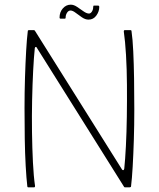

<svg xmlns="http://www.w3.org/2000/svg" viewBox="-20 -802 680 822"><path d="M502 -77Q504 -73 507.5 -73.5Q511 -74 512 -80Q516 -118 519 -176.5Q522 -235 523 -302.5Q524 -370 523.5 -438.5Q523 -507 519.5 -566.5Q516 -626 510 -667Q510 -673 514 -673H539Q541 -673 542 -672Q543 -671 543 -669Q548 -635 550.5 -582Q553 -529 554 -465Q555 -401 555 -333.5Q555 -266 553 -203Q551 -140 548 -88Q545 -36 541 -4Q541 -2 539 -1Q537 0 535 0H515Q511 0 510 -4L138 -597Q137 -601 133.5 -601Q130 -601 129 -596Q125 -558 122 -500Q119 -442 117.5 -373.5Q116 -305 117 -236Q118 -167 121 -107Q124 -47 130 -6Q130 0 126 0H101Q99 0 98 -1Q97 -2 97 -4Q93 -38 90 -91Q87 -144 86 -207.5Q85 -271 85 -338.5Q85 -406 87 -469.5Q89 -533 92 -585Q95 -637 99 -669Q99 -671 100.5 -672Q102 -673 103 -673H126Q128 -673 131 -668ZM240 -722Q235 -722 235 -727Q235 -750 249 -766Q263 -782 283 -782Q296 -782 310 -772.5Q324 -763 337.5 -753.5Q351 -744 361 -744Q368 -744 373.5 -752.5Q379 -761 379 -772Q379 -778 382 -778H400Q405 -778 405 -772Q405 -753 392.5 -735.5Q380 -718 359 -718Q345 -718 330.5 -728Q316 -738 303.5 -747.5Q291 -757 282 -757Q273 -757 267 -747.5Q261 -738 261 -727Q261 -722 257 -722Z"/></svg>

Font: Glory Thin
Style: Regular
Weight: 100
Designer: Robert Leuschke
Foundry: Robert Leuschke
Version: Version 1.011